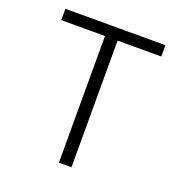

<svg xmlns="http://www.w3.org/2000/svg" viewBox="-131 -839 894 951"><g transform="rotate(20 316.0 -363.5)"><path d="M52.6 -667.6V-727.3H579.9V-667.6H349.4V0H283V-667.6Z"/></g></svg>

Font: Inter Light BETA
Style: Regular
Weight: 300
Designer: Rasmus Andersson
Foundry: rsms
Version: Version 3.011;git-f93a4a705